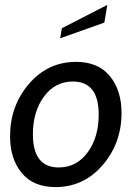

<svg xmlns="http://www.w3.org/2000/svg" viewBox="-20 -752 554 782"><path d="M206 10Q116 10 68.5 -47.5Q21 -105 21 -197Q21 -321 98 -410.5Q175 -500 290 -500Q380 -500 427.5 -442Q475 -384 475 -292Q475 -169 398 -79.5Q321 10 206 10ZM277 -420Q204 -420 159 -358.5Q114 -297 114 -205Q114 -70 219 -70Q292 -70 337 -131.5Q382 -193 382 -285Q382 -420 277 -420ZM405 -660 225 -596 232 -637 417 -732Z"/></svg>

Font: Cabin
Style: Italic
Weight: 400
Designer: Pablo Impallari
Foundry: Pablo Impallari. www.impallari.com Igino Marini. www.ikern.com
Version: Version 1.005